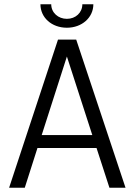

<svg xmlns="http://www.w3.org/2000/svg" viewBox="-20 -887 635 907"><path d="M296 -756C367 -756 421 -804 421 -867H369C369 -827 337 -798 296 -798C255 -798 222 -827 222 -867H171C171 -804 224 -756 296 -756ZM497 0H573L340 -700H254L23 0H97L157 -188H436ZM177 -249 296 -620 416 -249Z"/></svg>

Font: Arthouse Owned
Style: Regular
Weight: 400
Designer: Jeremy Tribby
Foundry: Tribby Type
Version: Version 1.000;PS 001.000;hotconv 1.0.88;makeotf.lib2.5.64775